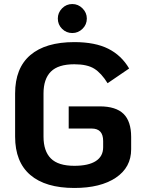

<svg xmlns="http://www.w3.org/2000/svg" viewBox="-20 -921 714 953"><path d="M55 -243V-457Q55 -583 130.5 -647.5Q206 -712 349 -712Q452 -712 517.5 -679Q583 -646 621 -581L514 -508Q483 -558 448 -580Q413 -602 349 -602Q269 -602 232.5 -565.5Q196 -529 196 -457V-243Q196 -171 232.5 -134.5Q269 -98 349 -98Q419 -98 455.5 -121.5Q492 -145 492 -190V-221Q492 -283 435 -283H321V-393H475Q555 -393 593 -356Q631 -319 631 -241V-180Q631 -90 555 -39Q479 12 349 12Q206 12 130.5 -52.5Q55 -117 55 -243ZM267 -829Q267 -858 288 -879.5Q309 -901 339 -901Q368 -901 389.5 -879.5Q411 -858 411 -829Q411 -799 389.5 -778Q368 -757 339 -757Q309 -757 288 -778Q267 -799 267 -829Z"/></svg>

Font: KoHo
Style: Bold
Weight: 700
Designer: Cadson Demak & Katatrad Team
Foundry: Cadson Demak Co.,Ltd.
Version: Version 1.000; ttfautohint (v1.6)